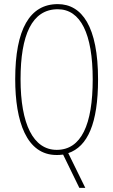

<svg xmlns="http://www.w3.org/2000/svg" viewBox="-20 -744 551 934"><path d="M457 -358C457 -614 379 -724 261 -724C125 -724 54 -602 54 -359C54 -153 109 10 255 10C264 10 274 10 287 8L366 170H395L312 1C406 -31 457 -143 457 -358ZM80 -359C80 -573 135 -699 261 -699C372 -699 431 -580 431 -358C431 -137 375 -15 256 -15C142 -15 80 -140 80 -359Z"/></svg>

Font: Noto Sans Khmer UI ExtraCondensed Thin
Style: Regular
Weight: 100
Width: 2
Designer: Danh Hong and the Monotype Design Team
Foundry: Monotype Imaging Inc.
Version: Version 2.002